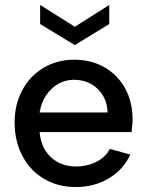

<svg xmlns="http://www.w3.org/2000/svg" viewBox="-20 -748 594 775"><path d="M39 -254Q39 -326 70 -384Q101 -442 156 -474.5Q211 -507 279 -507Q348 -507 401.5 -476.5Q455 -446 485 -391.5Q515 -337 515 -267V-253Q514 -244 513 -234.5Q512 -225 511 -215H140Q143 -173 162.5 -141.5Q182 -110 214 -93Q246 -76 286 -76Q333 -76 370.5 -95.5Q408 -115 423 -147L506 -124Q478 -63 419 -28Q360 7 286 7Q214 7 158 -26Q102 -59 70.5 -118.5Q39 -178 39 -254ZM279 -426Q244 -426 215 -409.5Q186 -393 166 -363Q146 -333 140 -294H414Q414 -331 396 -361.5Q378 -392 347.5 -409Q317 -426 279 -426ZM142 -651V-728L282 -640L421 -728V-651L282 -566Z"/></svg>

Font: AF Albert Sans Medium
Style: Regular
Weight: 500
Designer: Andreas Rasmussen
Foundry: a.Foundry
Version: Version 1.300;Glyphs 3.2 (3231)